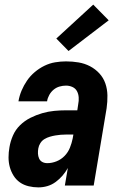

<svg xmlns="http://www.w3.org/2000/svg" viewBox="-20 -804 540 832"><path d="M146 8Q125 8 104 3Q83 -2 66.5 -13.5Q50 -25 39 -42.5Q28 -60 22.5 -80Q17 -100 17 -122Q17 -144 21 -166Q25 -191 36 -216.5Q47 -242 67 -261.5Q87 -281 112 -293.5Q137 -306 163 -313.5Q189 -321 215 -323.5Q241 -326 267 -326H315L319 -353Q319 -353 319 -353Q319 -353 319 -353Q322 -367 321 -382Q320 -397 313.5 -409Q307 -421 294 -427Q281 -433 266 -433Q252 -433 238 -429Q224 -425 212.5 -415.5Q201 -406 193.5 -392.5Q186 -379 184 -365H60Q64 -389 73.5 -411.5Q83 -434 97 -454.5Q111 -475 130.5 -491.5Q150 -508 172.5 -519Q195 -530 219 -534Q243 -538 266 -538Q294 -538 320.5 -533.5Q347 -529 370 -517Q393 -505 410.5 -486Q428 -467 436.5 -442.5Q445 -418 445.5 -390.5Q446 -363 442 -335L386 0H261L274 -76Q264 -58 250.5 -42.5Q237 -27 220.5 -15Q204 -3 185 2.5Q166 8 146 8ZM185 -97Q205 -97 225 -105Q245 -113 260 -128.5Q275 -144 283 -164Q291 -184 295 -204L298 -221H267Q255 -221 243 -220Q231 -219 219.5 -217Q208 -215 196 -211.5Q184 -208 173 -201.5Q162 -195 155 -184Q148 -173 146 -161Q144 -150 144.5 -138.5Q145 -127 149.5 -117Q154 -107 163.5 -102Q173 -97 185 -97ZM277 -583 224 -637 384 -784 451 -716Z"/></svg>

Font: Iosevka Curly XBdObl
Style: Regular
Weight: 800
Italic angle: -9°
Monospace: yes
Designer: Belleve Invis
Foundry: Belleve Invis
Version: Version 11.1.0; ttfautohint (v1.8.3)